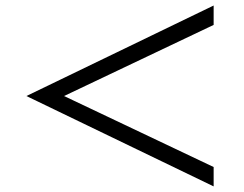

<svg xmlns="http://www.w3.org/2000/svg" viewBox="-20 -726 880 692"><path d="M750 -706.1V-636.2L210.9 -379.9L750 -124V-54.2L75.2 -379.9Z"/></svg>

Font: BIZ UDPMincho
Style: Bold
Weight: 700
Designer: TypeBank Co., Ltd.
Foundry: Morisawa Inc.
Version: Version 1.06